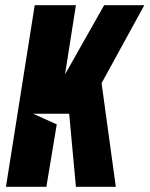

<svg xmlns="http://www.w3.org/2000/svg" viewBox="-20 -721 577 741"><path d="M114 -701H273L231 -434L382 -701H537L372 -400L427 0H273L247 -282H108L199 -241L159 0H3Z"/></svg>

Font: Relentless
Style: Condensed Bold Italic
Weight: 700
Width: 3
Italic angle: -7°
Designer: Sparks studio
Foundry: Sparks Studio
Version: Version 1.101